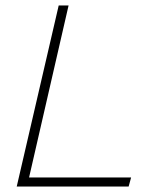

<svg xmlns="http://www.w3.org/2000/svg" viewBox="-20 -680 565 700"><path d="M86 -33H458L449 0H41L194 -660H230Z"/></svg>

Font: Kantumruy Pro ExtraLight
Style: Italic
Weight: 250
Italic angle: -13°
Version: Version 1.002